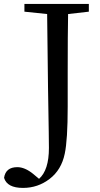

<svg xmlns="http://www.w3.org/2000/svg" viewBox="-68 -753 495 949"><path d="M371.1 -733.4V-695.3L268.6 -683.6Q266.6 -588.9 266.6 -393.6V-225.6Q266.6 -61.5 252 6.8Q235.4 86.9 177.2 131.3Q119.1 175.8 45.9 175.8Q-33.2 175.8 -47.9 126Q-40 73.2 17.6 73.2Q54.7 73.2 95.7 106.4L125 130.9Q173.8 87.9 173.8 -21.5Q173.8 -43.9 172.9 -103Q171.9 -162.1 169.4 -316.4Q167 -470.7 165 -683.6L52.7 -695.3V-733.4Z"/></svg>

Font: GenYoMin TW TTF Medium
Style: Regular
Weight: 500
Version: Version 1.300